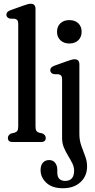

<svg xmlns="http://www.w3.org/2000/svg" viewBox="-20 -756 505 1022"><path d="M169 -708.5V-84.5Q169 -67.5 173.2 -60.2Q177.5 -53 189 -49.5L206.5 -45.5Q223.5 -37 223.5 -21.5Q223.5 0 198.5 0H47Q22 0 22 -21.5Q22 -37 39 -45.5L57 -49.5Q68 -53 72.5 -60.2Q77 -67.5 77 -84.5V-627Q77 -641.5 73 -647.5Q69 -653.5 59 -656L31.5 -657Q14 -663 14 -677.5Q14 -686 19.2 -691.8Q24.5 -697.5 38 -702.5L102.5 -725.5Q119 -731.5 127.8 -733.8Q136.5 -736 144 -736Q169 -736 169 -708.5ZM349 -524.5Q319.5 -524.5 301.5 -541.8Q283.5 -559 283.5 -586.5Q283.5 -615 301.5 -632Q319.5 -649 349 -649Q379 -649 396.8 -632Q414.5 -615 414.5 -587Q414.5 -559 396.8 -541.8Q379 -524.5 349 -524.5ZM402.5 -43.5Q402.5 -9 412.8 19.8Q423 48.5 433.2 75Q443.5 101.5 443.5 129.5Q443.5 181.5 408.2 213.8Q373 246 315 246Q257.5 246 226.8 217Q196 188 196 149.5Q196 123.5 208.5 109.8Q221 96 241.5 96Q262 96 273.5 110.5Q285 125 285 148.5V163Q285 207 327.5 207Q374.5 206.5 374.5 152Q374.5 132.5 364.8 113Q355 93.5 342.5 73Q330 52.5 320.2 29.5Q310.5 6.5 310.5 -20.5V-331.5Q310.5 -346 306.5 -352Q302.5 -358 292.5 -360.5L265 -361.5Q247.5 -367.5 247.5 -382Q247.5 -390.5 252.8 -396.2Q258 -402 271.5 -407L336 -430Q352.5 -436 361.2 -438.2Q370 -440.5 377.5 -440.5Q402.5 -440.5 402.5 -413Z"/></svg>

Font: Fraunces 144pt S100
Style: Regular
Weight: 400
Version: Version 1.000; ttfautohint (v1.8.3)